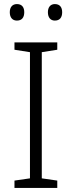

<svg xmlns="http://www.w3.org/2000/svg" viewBox="-20 -922 351 942"><path d="M28 -862C28 -836 41 -821 63 -821C87 -821 99 -836 99 -862C99 -887 87 -902 63 -902C41 -902 28 -887 28 -862ZM215 -862C215 -836 228 -821 249 -821C273 -821 285 -836 285 -862C285 -887 273 -902 249 -902C228 -902 215 -887 215 -862ZM261 0V-36L185 -47V-666L261 -678V-714H51V-678L127 -666V-47L51 -36V0Z"/></svg>

Font: Noto Sans Gujarati UI Light
Style: Regular
Weight: 300
Designer: Jelle Bosma - Monotype Design Team, Universal Thirst
Foundry: Monotype Imaging Inc.
Version: Version 2.106